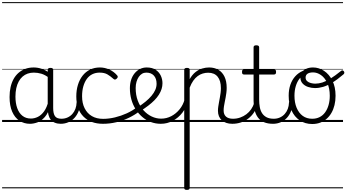

<svg xmlns="http://www.w3.org/2000/svg" viewBox="-20 -1161 3297 1827"><path d="M265 17Q209 17 165 -12Q121 -41 96 -98Q71 -155 71 -238Q71 -288 80.5 -331Q90 -374 109 -408.5Q128 -443 156 -467.5Q184 -492 220 -505.5Q256 -519 301 -519Q339 -519 376 -506.5Q413 -494 448 -470V-419Q409 -449 373.5 -459.5Q338 -470 302 -470Q270 -470 243 -460.5Q216 -451 194.5 -432Q173 -413 158 -385.5Q143 -358 135 -322Q127 -286 127 -242Q127 -180 143.5 -133Q160 -86 193 -59.5Q226 -33 274 -33Q308 -33 340.5 -49Q373 -65 399.5 -101.5Q426 -138 442 -202L461 -159Q440 -85 406 -47Q372 -9 335 4Q298 17 265 17ZM560 17Q527 17 502.5 7Q478 -3 463 -22Q448 -41 441 -69Q434 -97 434 -132V-495Q434 -506 440.5 -510.5Q447 -515 461 -515Q474 -515 480 -510.5Q486 -506 486 -496V-133Q486 -81 503 -56Q520 -31 566 -31Q573 -31 577.5 -23.5Q582 -16 581.5 -7Q581 2 576 9.5Q571 17 560 17ZM0 621H622V631H0ZM0 -20H622V0H0ZM0 -505H622V-500H0ZM0 -1141H622V-1131H0Z M557 17Q546 17 540.5 9.5Q535 2 535.5 -7Q536 -16 543 -23.5Q550 -31 563 -31Q596 -31 622.5 -43Q649 -55 668 -76Q687 -97 697.5 -125Q708 -153 709 -186Q710 -198 719 -201.5Q728 -205 736.5 -201.5Q745 -198 744 -186Q743 -142 728.5 -104.5Q714 -67 689.5 -40Q665 -13 631 2Q597 17 557 17ZM622 621V631ZM622 -20V0ZM622 -505V-500ZM622 -1141V-1131Z M960 17Q842 17 774 -52Q706 -121 706 -243Q706 -303 721.5 -353.5Q737 -404 766 -441Q795 -478 836.5 -498.5Q878 -519 931 -519Q977 -519 1021 -499Q1065 -479 1096 -442Q1101 -435 1100.5 -428.5Q1100 -422 1091 -413Q1082 -404 1074 -404Q1066 -404 1060 -410Q1030 -437 1001.5 -453.5Q973 -470 928 -470Q890 -470 859 -455Q828 -440 806.5 -410.5Q785 -381 773 -339.5Q761 -298 761 -245Q761 -179 785.5 -130.5Q810 -82 854.5 -56Q899 -30 961 -30Q971 -30 977 -23Q983 -16 983 -6.5Q983 3 977.5 10Q972 17 960 17ZM622 621H1157V631H622ZM622 -20H1157V0H622ZM622 -505H1157V-500H622ZM622 -1141H1157V-1131H622Z M959 17Q947 17 941 10Q935 3 935 -6.5Q935 -16 941.5 -23Q948 -30 960 -30Q1016 -30 1074 -44Q1132 -58 1186 -82.5Q1240 -107 1283 -141Q1292 -148 1300 -145.5Q1308 -143 1313 -136Q1318 -129 1318 -120Q1318 -111 1310 -104Q1264 -68 1207 -40.5Q1150 -13 1087 2Q1024 17 959 17ZM1157 621V631ZM1157 -20V0ZM1157 -505V-500ZM1157 -1141V-1131Z M1290 -140Q1332 -167 1365 -194Q1398 -221 1421.5 -249Q1445 -277 1457.5 -305.5Q1470 -334 1470 -364Q1470 -414 1444 -442Q1418 -470 1372 -470Q1362 -470 1356.5 -477.5Q1351 -485 1352 -494.5Q1353 -504 1359 -511.5Q1365 -519 1376 -519Q1429 -519 1462 -496.5Q1495 -474 1510.5 -440Q1526 -406 1526 -369Q1526 -341 1517.5 -314Q1509 -287 1492 -260Q1475 -233 1449.5 -207Q1424 -181 1390.5 -155.5Q1357 -130 1316 -104ZM1157 621H1601V631H1157ZM1157 -20H1601V0H1157ZM1157 -505H1601V-500H1157ZM1157 -1141H1601V-1131H1157Z M1510 17Q1460 17 1415 0Q1370 -17 1334 -48Q1298 -79 1271 -121.5Q1244 -164 1230 -214.5Q1216 -265 1216 -321Q1216 -364 1227.5 -400.5Q1239 -437 1261 -463.5Q1283 -490 1312 -504.5Q1341 -519 1376 -519Q1387 -519 1392 -511.5Q1397 -504 1396 -494.5Q1395 -485 1389 -477.5Q1383 -470 1372 -470Q1350 -470 1332 -459.5Q1314 -449 1300.5 -429.5Q1287 -410 1279 -383Q1271 -356 1271 -323Q1271 -257 1291 -203.5Q1311 -150 1345.5 -111.5Q1380 -73 1423.5 -52.5Q1467 -32 1513 -32Q1565 -32 1610.5 -56Q1656 -80 1689.5 -121.5Q1723 -163 1737 -216Q1739 -225 1748 -225.5Q1757 -226 1764 -220.5Q1771 -215 1768 -203Q1754 -139 1716 -89.5Q1678 -40 1624.5 -11.5Q1571 17 1510 17ZM1601 621V631ZM1601 -20V0ZM1601 -505V-500ZM1601 -1141V-1131Z M1758 646Q1745 646 1739 641.5Q1733 637 1733 627V-496Q1733 -506 1739.5 -510.5Q1746 -515 1759 -515Q1773 -515 1779 -510.5Q1785 -506 1785 -496V-408Q1809 -450 1839.5 -474.5Q1870 -499 1903.5 -509Q1937 -519 1970 -519Q2021 -519 2058.5 -496.5Q2096 -474 2116.5 -431Q2137 -388 2137 -325Q2137 -301 2134 -278Q2131 -255 2127 -233Q2123 -211 2118.5 -190Q2114 -169 2111 -148.5Q2108 -128 2108 -109Q2108 -72 2130.5 -51.5Q2153 -31 2198 -31Q2207 -31 2211.5 -23.5Q2216 -16 2215.5 -7Q2215 2 2209 9.5Q2203 17 2191 17Q2128 17 2091 -16Q2054 -49 2054 -107Q2054 -126 2057 -146.5Q2060 -167 2064 -188.5Q2068 -210 2072 -232Q2076 -254 2079 -276.5Q2082 -299 2082 -322Q2082 -393 2051 -431Q2020 -469 1961 -469Q1935 -469 1909.5 -461.5Q1884 -454 1861 -437Q1838 -420 1819 -393Q1800 -366 1785 -327V627Q1785 637 1778.5 641.5Q1772 646 1758 646ZM1601 621H2255V631H1601ZM1601 -20H2255V0H1601ZM1601 -505H2255V-500H1601ZM1601 -1141H2255V-1131H1601Z M2190 17Q2179 17 2173.5 9.5Q2168 2 2168.5 -7Q2169 -16 2176 -23.5Q2183 -31 2196 -31Q2233 -31 2265.5 -42.5Q2298 -54 2324.5 -74Q2351 -94 2370 -121.5Q2389 -149 2399 -182Q2402 -193 2411.5 -192Q2421 -191 2427.5 -184Q2434 -177 2431 -167Q2419 -125 2397 -91.5Q2375 -58 2343.5 -33.5Q2312 -9 2273 4Q2234 17 2190 17ZM2255 621V631ZM2255 -20V0ZM2255 -505V-500ZM2255 -1141V-1131Z M2579 17Q2528 17 2492.5 2Q2457 -13 2435.5 -41.5Q2414 -70 2403.5 -110Q2393 -150 2393 -201V-452H2302Q2291 -452 2287 -458Q2283 -464 2283 -476Q2283 -489 2287 -494.5Q2291 -500 2302 -500H2393V-711Q2393 -721 2399.5 -725.5Q2406 -730 2419 -730Q2432 -730 2439 -725.5Q2446 -721 2446 -711V-500H2587Q2598 -500 2602.5 -494.5Q2607 -489 2607 -476Q2607 -464 2602.5 -458Q2598 -452 2587 -452H2446V-213Q2446 -175 2452 -142Q2458 -109 2473.5 -84.5Q2489 -60 2516 -45.5Q2543 -31 2586 -31Q2596 -31 2601 -23.5Q2606 -16 2605.5 -7Q2605 2 2598.5 9.5Q2592 17 2579 17ZM2255 621H2643V631H2255ZM2255 -20H2643V0H2255ZM2255 -505H2643V-500H2255ZM2255 -1141H2643V-1131H2255Z M2578 17Q2567 17 2561.5 9.5Q2556 2 2556.5 -7Q2557 -16 2564 -23.5Q2571 -31 2584 -31Q2617 -31 2643.5 -43Q2670 -55 2689 -76Q2708 -97 2718.5 -125Q2729 -153 2730 -186Q2731 -198 2740 -201.5Q2749 -205 2757.5 -201.5Q2766 -198 2765 -186Q2764 -142 2749.5 -104.5Q2735 -67 2710.5 -40Q2686 -13 2652 2Q2618 17 2578 17ZM2643 621V631ZM2643 -20V0ZM2643 -505V-500ZM2643 -1141V-1131Z M2951 19Q2883 19 2832 -15.5Q2781 -50 2754 -110.5Q2727 -171 2727 -250Q2727 -308 2743 -354.5Q2759 -401 2789.5 -435Q2820 -469 2863 -487Q2906 -505 2960 -505L2959 -476Q2919 -476 2886.5 -459.5Q2854 -443 2830.5 -413Q2807 -383 2794.5 -341.5Q2782 -300 2782 -250Q2782 -185 2802.5 -135.5Q2823 -86 2860.5 -58.5Q2898 -31 2951 -31Q2990 -31 3021 -46.5Q3052 -62 3073.5 -91.5Q3095 -121 3106.5 -161.5Q3118 -202 3118 -250Q3118 -321 3094.5 -371Q3071 -421 3034.5 -446.5Q2998 -472 2959 -472Q2925 -472 2906.5 -459.5Q2888 -447 2888 -423Q2888 -402 2902.5 -389Q2917 -376 2938.5 -370.5Q2960 -365 2979 -365Q3013 -365 3047.5 -376Q3082 -387 3124.5 -413Q3167 -439 3225 -486Q3233 -493 3240 -491Q3247 -489 3252 -482.5Q3257 -476 3256.5 -468Q3256 -460 3249 -454Q3188 -402 3141 -374Q3094 -346 3055 -334.5Q3016 -323 2977 -323Q2944 -323 2912 -333.5Q2880 -344 2859 -367Q2838 -390 2838 -427Q2838 -454 2853 -474.5Q2868 -495 2895 -507Q2922 -519 2959 -519Q3014 -519 3063 -487Q3112 -455 3142.5 -394.5Q3173 -334 3173 -250Q3173 -202 3163 -161Q3153 -120 3134 -87Q3115 -54 3087.5 -30Q3060 -6 3026 6.5Q2992 19 2951 19ZM2643 621H3244V631H2643ZM2643 -20H3244V0H2643ZM2643 -505H3244V-500H2643ZM2643 -1141H3244V-1131H2643Z"/></svg>

Font: Playwrite BR Guides
Style: Regular
Weight: 400
Designer: Veronika Burian, José Scaglione
Foundry: TypeTogether
Version: Version 1.003